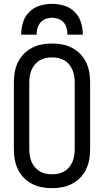

<svg xmlns="http://www.w3.org/2000/svg" viewBox="-20 -969 540 997"><path d="M250 8Q277 8 303.5 3Q330 -2 354 -14.5Q378 -27 397 -46.5Q416 -66 427.5 -90.5Q439 -115 443.5 -141.5Q448 -168 448 -195V-540Q448 -567 443.5 -593.5Q439 -620 427.5 -644.5Q416 -669 397 -688.5Q378 -708 354 -720.5Q330 -733 303.5 -738Q277 -743 250 -743Q223 -743 196.5 -738Q170 -733 146 -720.5Q122 -708 103 -688.5Q84 -669 72.5 -644.5Q61 -620 56.5 -593.5Q52 -567 52 -540V-195Q52 -168 56.5 -141.5Q61 -115 72.5 -90.5Q84 -66 103 -46.5Q122 -27 146 -14.5Q170 -2 196.5 3Q223 8 250 8ZM250 -64Q233 -64 216.5 -67.5Q200 -71 186 -79.5Q172 -88 161 -101Q150 -114 143.5 -129.5Q137 -145 134.5 -161.5Q132 -178 132 -195V-540Q132 -557 134.5 -573.5Q137 -590 143.5 -605.5Q150 -621 161 -634Q172 -647 186 -655.5Q200 -664 216.5 -667.5Q233 -671 250 -671Q267 -671 283.5 -667.5Q300 -664 314.5 -655.5Q329 -647 339.5 -634Q350 -621 356.5 -605.5Q363 -590 365.5 -573.5Q368 -557 368 -540V-195Q368 -178 365.5 -161.5Q363 -145 356.5 -129.5Q350 -114 339.5 -101Q329 -88 314.5 -79.5Q300 -71 283.5 -67.5Q267 -64 250 -64ZM90 -789H170Q170 -806 174.5 -822.5Q179 -839 190 -852Q201 -865 217 -871Q233 -877 250 -877Q267 -877 283.5 -871Q300 -865 311 -852Q322 -839 326 -822.5Q330 -806 330 -789H410Q410 -821 400.5 -852.5Q391 -884 368 -907Q345 -930 313.5 -939.5Q282 -949 250 -949Q218 -949 186.5 -939.5Q155 -930 132 -907Q109 -884 99.5 -852.5Q90 -821 90 -789Z"/></svg>

Font: Iosevka SS09
Style: Regular
Weight: 400
Monospace: yes
Designer: Belleve Invis
Foundry: Belleve Invis
Version: Version 5.2.1; ttfautohint (v1.8.3)